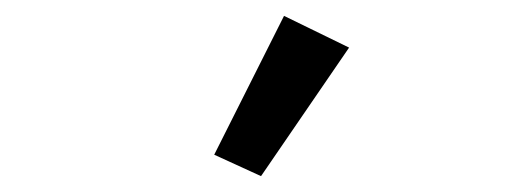

<svg xmlns="http://www.w3.org/2000/svg" viewBox="-20 -806 640 242"><path d="M309 -584 250 -611 338 -786 420 -746Z"/></svg>

Font: IBM Plex Sans Thai Looped Text
Style: Regular
Weight: 450
Designer: Mike Abbink, Paul van der Laan, Pieter van Rosmalen, Ben Mitchell, Mark Frömberg
Foundry: Bold Monday
Version: Version 1.1